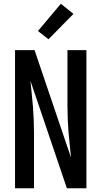

<svg xmlns="http://www.w3.org/2000/svg" viewBox="-20 -1002 540 1022"><path d="M60 0V-735H164L358 -163Q355 -198 351 -232.5Q347 -267 344.5 -301.5Q342 -336 340.5 -371Q339 -406 339 -441V-735H440V0H336L142 -572Q145 -537 149 -502.5Q153 -468 155.5 -433.5Q158 -399 159.5 -364Q161 -329 161 -294V0ZM238 -793 182 -837 304 -982 371 -928Z"/></svg>

Font: Iosevka Curly Semibold
Style: Regular
Weight: 600
Monospace: yes
Designer: Belleve Invis
Foundry: Belleve Invis
Version: Version 22.1.2; ttfautohint (v1.8.4)